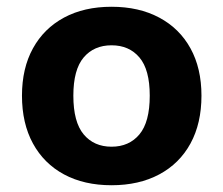

<svg xmlns="http://www.w3.org/2000/svg" viewBox="-20 -537 660 568"><path d="M310 11Q229 11 169.5 -21Q110 -53 77.5 -112.5Q45 -172 45 -254Q45 -335 77.5 -394Q110 -453 169.5 -485Q229 -517 310 -517Q391 -517 451 -485Q511 -453 543.5 -394Q576 -335 576 -254Q576 -172 543.5 -112.5Q511 -53 451 -21Q391 11 310 11ZM310 -103Q362 -103 392.5 -139.5Q423 -176 423 -254Q423 -331 392.5 -367Q362 -403 310 -403Q258 -403 227.5 -367Q197 -331 197 -254Q197 -176 227.5 -139.5Q258 -103 310 -103Z"/></svg>

Font: Mulish ExtraBold
Style: Regular
Weight: 800
Designer: Vernon Adams
Foundry: Vernon Adams
Version: Version 3.603; ttfautohint (v1.8.3)